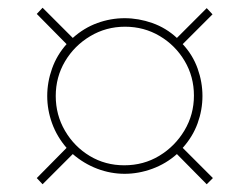

<svg xmlns="http://www.w3.org/2000/svg" viewBox="-20 -602 610 496"><path d="M437 -204Q409 -179 373.5 -166Q338 -153 302 -153Q266 -153 231.5 -166Q197 -179 168 -204L90 -126L75 -142L152 -220Q127 -249 114.5 -283.5Q102 -318 102 -354Q102 -390 114.5 -425Q127 -460 152 -488L75 -566L90 -582L168 -504Q197 -530 231.5 -542.5Q266 -555 302 -555Q338 -555 373.5 -542.5Q409 -530 437 -504L514 -581L529 -565L452 -488Q478 -460 490.5 -425Q503 -390 503 -354Q503 -318 490.5 -283.5Q478 -249 452 -220L530 -142L514 -126ZM301 -175Q351 -175 391.5 -199.5Q432 -224 456.5 -265Q481 -306 481 -355Q481 -404 457 -444.5Q433 -485 392.5 -509Q352 -533 303 -533Q254 -533 213 -508.5Q172 -484 148 -443.5Q124 -403 124 -354Q124 -305 148 -264Q172 -223 212 -199Q252 -175 301 -175Z"/></svg>

Font: Noto Sans Thin
Style: Italic
Weight: 100
Italic angle: -12°
Designer: Monotype Design Team
Foundry: Monotype Imaging Inc.
Version: Version 2.013; ttfautohint (v1.8.4.7-5d5b)